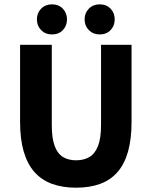

<svg xmlns="http://www.w3.org/2000/svg" viewBox="-20 -860 705 892"><path d="M333.6 12Q270.4 12 221.9 -5.7Q173.3 -23.4 140.2 -60.6Q107.2 -97.8 90.2 -155.8Q73.3 -213.8 73.3 -293.9V-651.8H220.6V-278.7Q220.6 -218.1 233.8 -182.3Q246.9 -146.5 272.2 -130.9Q297.4 -115.3 333.6 -115.3Q370.2 -115.3 396 -130.9Q421.7 -146.5 435.6 -182.3Q449.4 -218.1 449.4 -278.7V-651.8H591.2V-293.9Q591.2 -213.8 574.8 -155.8Q558.4 -97.8 525.9 -60.6Q493.4 -23.4 445.1 -5.7Q396.8 12 333.6 12ZM221.3 -700Q191 -700 171.2 -720Q151.4 -740.1 151.4 -769.9Q151.4 -799.7 171.2 -819.8Q191 -839.8 221.3 -839.8Q252.6 -839.8 271.9 -819.8Q291.2 -799.7 291.2 -769.9Q291.2 -740.1 271.9 -720Q252.6 -700 221.3 -700ZM443 -700Q412.7 -700 392.9 -720Q373.1 -740.1 373.1 -769.9Q373.1 -799.7 392.9 -819.8Q412.7 -839.8 443 -839.8Q474.3 -839.8 493.6 -819.8Q512.9 -799.7 512.9 -769.9Q512.9 -740.1 493.6 -720Q474.3 -700 443 -700Z"/></svg>

Font: Source Sans 3 VF
Style: Regular
Weight: 200
Designer: Paul D. Hunt
Foundry: Adobe
Version: Version 3.046;hotconv 1.0.118;makeotfexe 2.5.65603